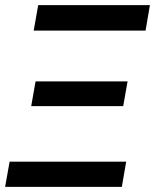

<svg xmlns="http://www.w3.org/2000/svg" viewBox="-20 -731 606 751"><path d="M111.8 -611.3H549.3L566.4 -710.9H129.4ZM102.1 -315.9H461.9L479 -412.6H119.1ZM0 0H456.5L473.6 -98.6H17.6Z"/></svg>

Font: Roboto Medium
Style: Italic
Weight: 500
Italic angle: -12°
Designer: Google
Version: Version 2.137; 2017